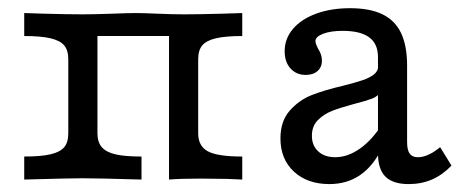

<svg xmlns="http://www.w3.org/2000/svg" viewBox="-20 -447 1156 478"><path d="M150 -115.3V-299.2Q150 -321.8 139.9 -333.9Q129.8 -346 106 -351.6Q82.3 -357.3 40.3 -357.3V-414.5L91.1 -412.9Q149.2 -411.3 185.5 -411.3Q213.7 -411.3 258.9 -412.9Q299.2 -414.5 318.5 -414.5Q337.9 -414.5 371.8 -412.9Q410.5 -411.3 437.9 -411.3Q474.2 -411.3 532.3 -412.9L583.1 -414.5V-357.3Q541.1 -357.3 517.3 -351.6Q493.5 -346 483.5 -333.9Q473.4 -321.8 473.4 -299.2V-115.3Q473.4 -83.1 497.6 -70.2Q521.8 -57.3 583.1 -57.3V0Q564.5 -0.8 545.2 -1.6L480.6 -2.4Q429.8 -2.4 400.8 0V-362.9L407.3 -357.3H218.5L222.6 -362.9V-115.3Q222.6 -93.5 233.1 -81Q243.5 -68.5 266.9 -62.9Q290.3 -57.3 332.3 -57.3V0Q222.6 -3.2 185.5 -3.2Q153.2 -3.2 40.3 0V-57.3Q82.3 -57.3 106 -62.9Q129.8 -68.5 139.9 -80.6Q150 -92.7 150 -115.3Z M921 -65.3V-304.8Q921 -337.9 899.2 -354Q877.4 -370.2 833.1 -370.2Q803.2 -370.2 784.3 -362.9Q765.3 -355.6 765.3 -344.4Q765.3 -341.1 767.3 -335.9Q769.4 -330.6 771.8 -325.8Q776.6 -318.5 779 -311.3Q781.5 -304 781.5 -296Q781.5 -279.8 770.6 -270.2Q759.7 -260.5 741.1 -260.5Q717.7 -260.5 703.2 -276.6Q688.7 -292.7 688.7 -319.4Q688.7 -350.8 709.3 -375Q729.8 -399.2 766.9 -412.9Q804 -426.6 851.6 -426.6Q900.8 -426.6 932.3 -411.3Q963.7 -396 978.6 -364.5Q993.5 -333.1 993.5 -283.1V-93.5Q993.5 -73.4 1000 -64.5Q1006.5 -55.6 1020.2 -55.6Q1031.5 -55.6 1043.5 -60.5Q1055.6 -65.3 1068.5 -75L1075.8 -80.6L1104 -34.7Q1081.5 -11.3 1055.2 0Q1029 11.3 997.6 11.3Q958.1 11.3 939.5 -7.3Q921 -25.8 921 -65.3ZM678.2 -102.4Q678.2 -145.2 701.2 -171.4Q724.2 -197.6 755.6 -210.1Q787.1 -222.6 835.5 -233.9Q866.9 -241.9 883.5 -247.6Q900 -253.2 910.9 -261.7Q921.8 -270.2 921.8 -283.1L926.6 -217.7Q921 -207.3 906.5 -201.6Q891.9 -196 860.5 -187.9Q827.4 -179 806.9 -171Q786.3 -162.9 771.4 -148Q756.5 -133.1 756.5 -108.9Q756.5 -84.7 772.2 -70.2Q787.9 -55.6 814.5 -55.6Q846 -55.6 876.6 -77.4Q907.3 -99.2 932.3 -139.5L931.5 -79Q908.9 -33.1 876.2 -10.9Q843.5 11.3 800 11.3Q745.2 11.3 711.7 -19.8Q678.2 -50.8 678.2 -102.4Z"/></svg>

Font: Playfair Micro SmCond SmLight
Style: Regular
Weight: 360
Width: 4
Designer: Claus Eggers Sørensen
Foundry: Claus Eggers Sørensen
Version: Version 2.100;Glyphs 3.2 (3219)